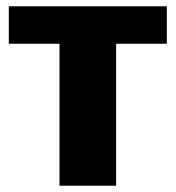

<svg xmlns="http://www.w3.org/2000/svg" viewBox="-20 -590 558 610"><path d="M349 -451H510V-570H8V-451H169V0H349Z"/></svg>

Font: FilmFarsi_V5 Display
Style: Regular
Weight: 400
Designer: Borna Izadpanah
Foundry: Borna Izadpanah
Version: Version 1.000;PS 001.000;hotconv 1.0.88;makeotf.lib2.5.64775